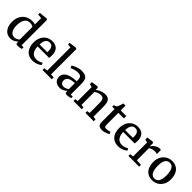

<svg xmlns="http://www.w3.org/2000/svg" viewBox="372 -2401 3994 3994"><g transform="rotate(45 2368.5 -404.5)"><path d="M329.6 -570.3Q372.6 -570.3 418 -561V-743.2L319.8 -752.9V-800.3L502 -819.8H504.9L528.8 -802.2V-56.6H586.4V-5.9Q554.7 2 530 6.6Q505.4 11.2 479 11.2Q460 11.2 449 7.6Q438 3.9 432.4 -7.1Q426.8 -18.1 426.8 -39.1V-64.9Q397 -32.2 354.2 -10.5Q311.5 11.2 259.3 11.2Q199.2 11.2 149.9 -19.3Q100.6 -49.8 71 -112.1Q41.5 -174.3 41.5 -264.6Q41.5 -350.1 76.2 -419.7Q110.8 -489.3 176.3 -529.8Q241.7 -570.3 329.6 -570.3ZM418 -482.9Q410.6 -495.1 382.8 -503.9Q355 -512.7 322.8 -512.7Q249.5 -512.7 205.6 -454.6Q161.6 -396.5 161.6 -272.5Q161.6 -201.7 180.4 -155Q199.2 -108.4 231.2 -86.2Q263.2 -64 304.2 -64Q339.8 -64 369.6 -79.6Q399.4 -95.2 418 -115.7Z M924.8 -570.3Q1018.6 -570.3 1069.8 -519Q1121.1 -467.8 1124.5 -371.1V-353.5Q1124.5 -302.2 1118.7 -275.4H780.3Q782.2 -203.6 804.7 -156.2Q827.1 -108.9 863.8 -86.4Q900.4 -64 946.3 -64Q986.3 -64 1028.6 -77.9Q1070.8 -91.8 1094.7 -109.9L1115.2 -63Q1096.7 -43.9 1064.2 -26.9Q1031.7 -9.8 991.9 0.7Q952.1 11.2 913.1 11.2Q831.1 11.2 774.7 -25.1Q718.3 -61.5 690.4 -126.7Q662.6 -191.9 662.6 -278.8Q662.6 -364.7 696.3 -431.2Q730 -497.6 789.6 -533.9Q849.1 -570.3 924.8 -570.3ZM1007.3 -332Q1009.3 -349.6 1009.3 -374Q1008.8 -436 983.4 -473.6Q958 -511.2 903.3 -511.2Q848.6 -511.2 816.7 -470.5Q784.7 -429.7 780.3 -332Z M1278.8 -61.5V-742.7L1198.7 -752.4V-798.8L1365.2 -819.8H1366.2L1390.1 -803.2V-61.5L1473.1 -53.2V0H1199.7V-53.2Z M1868.7 -362.8Q1868.7 -408.7 1859.1 -435.1Q1849.6 -461.4 1826.2 -473.6Q1802.7 -485.8 1759.8 -485.8Q1677.2 -485.8 1585.9 -439.5H1585.4L1561 -490.2Q1574.2 -502 1611.6 -520.5Q1648.9 -539.1 1696.5 -553Q1744.1 -566.9 1787.1 -566.9Q1858.4 -566.9 1899.2 -547.6Q1939.9 -528.3 1958 -485.8Q1976.1 -443.4 1976.1 -371.1V-53.7H2035.6V-5.9Q1964.4 11.2 1928.2 11.2Q1907.7 11.2 1897 7.8Q1886.2 4.4 1881.1 -6.1Q1876 -16.6 1876 -38.6V-62Q1849.6 -36.1 1806.6 -12.5Q1763.7 11.2 1710.4 11.2Q1663.6 11.2 1625.2 -5.9Q1586.9 -22.9 1564.2 -58.6Q1541.5 -94.2 1541.5 -147.5Q1541.5 -212.4 1586.7 -254.4Q1631.8 -296.4 1705.3 -316.2Q1778.8 -335.9 1868.7 -337.4ZM1868.7 -282.2Q1796.9 -282.2 1750.7 -265.9Q1704.6 -249.5 1683.8 -222.7Q1663.1 -195.8 1663.1 -161.6Q1663.1 -110.4 1688.5 -86.4Q1713.9 -62.5 1756.8 -62.5Q1779.8 -62.5 1812.3 -75.4Q1844.7 -88.4 1868.7 -106.9Z M2174.3 -61.5V-470.7L2104.5 -490.2V-548.8L2249 -568.4H2251.5L2274.4 -549.3V-509.8L2273.9 -487.3Q2296.4 -507.3 2330.3 -525.9Q2364.3 -544.4 2403.1 -556.2Q2441.9 -567.9 2476.6 -567.9Q2540 -567.9 2574.7 -544.2Q2609.4 -520.5 2623 -471.2Q2636.7 -421.9 2636.7 -337.4V-61.5L2707 -53.2V0H2461.9V-53.2L2524.4 -61.5V-337.9Q2524.4 -394.5 2516.8 -427Q2509.3 -459.5 2488.3 -475.8Q2467.3 -492.2 2426.3 -492.2Q2391.1 -492.2 2353 -477.1Q2314.9 -461.9 2286.1 -440.4V-61.5L2353.5 -53.2V0H2110.4V-53.2Z M2764.6 -485.4V-531.7Q2778.3 -535.2 2796.1 -541.5Q2814 -547.9 2819.3 -551.3Q2835.4 -563 2845.7 -589.4Q2853 -606 2865 -642.3Q2877 -678.7 2881.3 -697.3H2944.8L2945.8 -555.2H3109.9V-485.4H2946.3V-189.9Q2946.3 -130.4 2949.7 -107.2Q2953.1 -84 2963.6 -77.4Q2974.1 -70.8 3002 -70.8H3002.4Q3027.8 -70.8 3059.8 -77.1Q3091.8 -83.5 3109.4 -90.3H3109.9L3126.5 -43Q3111.8 -30.8 3082.5 -18.3Q3053.2 -5.9 3019.5 2.4Q2985.8 10.7 2957.5 10.7H2956.5Q2896 10.7 2865.2 -15.9Q2834.5 -42.5 2834.5 -105V-485.4Z M3442.9 -570.3Q3536.6 -570.3 3587.9 -519Q3639.2 -467.8 3642.6 -371.1V-353.5Q3642.6 -302.2 3636.7 -275.4H3298.3Q3300.3 -203.6 3322.8 -156.2Q3345.2 -108.9 3381.8 -86.4Q3418.5 -64 3464.4 -64Q3504.4 -64 3546.6 -77.9Q3588.9 -91.8 3612.8 -109.9L3633.3 -63Q3614.7 -43.9 3582.3 -26.9Q3549.8 -9.8 3510 0.7Q3470.2 11.2 3431.2 11.2Q3349.1 11.2 3292.7 -25.1Q3236.3 -61.5 3208.5 -126.7Q3180.7 -191.9 3180.7 -278.8Q3180.7 -364.7 3214.4 -431.2Q3248 -497.6 3307.6 -533.9Q3367.2 -570.3 3442.9 -570.3ZM3525.4 -332Q3527.3 -349.6 3527.3 -374Q3526.9 -436 3501.5 -473.6Q3476.1 -511.2 3421.4 -511.2Q3366.7 -511.2 3334.7 -470.5Q3302.7 -429.7 3298.3 -332Z M3804.2 -60.5V-470.7L3734.9 -490.2V-548.8L3874.5 -568.4H3877L3900.4 -549.3V-518.6L3899.4 -455.1H3900.4Q3909.2 -471.2 3934.3 -498.3Q3959.5 -525.4 3999.3 -547.9Q4039.1 -570.3 4085.9 -570.3Q4105 -570.3 4118.2 -564.9V-444.8Q4108.9 -450.2 4093.5 -453.9Q4078.1 -457.5 4060.5 -457.5Q4011.2 -457.5 3975.3 -445.6Q3939.5 -433.6 3915.5 -415.5V-61L4043.9 -52.2V0H3727.5V-52.7Z M4698.7 -279.3Q4698.7 -189 4661.4 -123Q4624 -57.1 4563.2 -22.9Q4502.4 11.2 4433.6 11.2Q4348.6 11.2 4292.2 -26.4Q4235.8 -64 4208.5 -129.6Q4181.2 -195.3 4181.2 -279.8Q4181.2 -369.1 4218.5 -435.1Q4255.9 -501 4316.7 -535.6Q4377.4 -570.3 4445.8 -570.3Q4530.8 -570.3 4587.4 -532.7Q4644 -495.1 4671.4 -429.4Q4698.7 -363.8 4698.7 -279.3ZM4439.9 -509.8Q4372.6 -509.8 4338.4 -454.3Q4304.2 -398.9 4304.2 -288.6Q4304.2 -178.7 4337.2 -114Q4370.1 -49.3 4439.9 -49.3Q4575.2 -49.3 4575.2 -270.5Q4575.2 -380.4 4542.7 -445.1Q4510.3 -509.8 4439.9 -509.8Z"/></g></svg>

Font: Merriweather
Style: Regular
Weight: 400
Designer: Eben Sorkin
Foundry: Eben Sorkin
Version: Version 1.584; ttfautohint (v1.6)